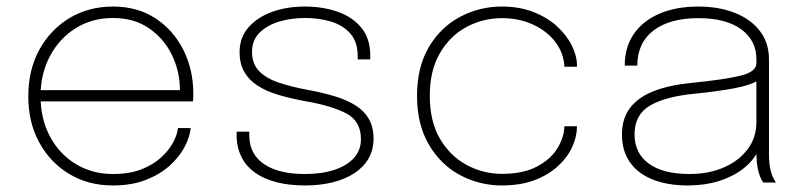

<svg xmlns="http://www.w3.org/2000/svg" viewBox="-20 -558 2450 587"><path d="M90 -248V-282.5H539.5L530 -273.5Q530 -276.5 530 -278.5Q530 -280.5 530 -282.5Q530 -340 505.5 -390.2Q481 -440.5 435.2 -471.8Q389.5 -503 325.5 -503Q261 -503 211 -471.5Q161 -440 132.5 -386Q104 -332 104 -264.5Q104 -195 132.5 -141.2Q161 -87.5 211.2 -56.8Q261.5 -26 325.5 -26Q375.5 -26 412 -40.2Q448.5 -54.5 472.5 -76.5Q496.5 -98.5 509.2 -122.5Q522 -146.5 524 -166.5H563Q560.5 -139.5 544.5 -109Q528.5 -78.5 499 -51.8Q469.5 -25 426 -8Q382.5 9 325 9Q250.5 9 192.2 -25.8Q134 -60.5 100.2 -122Q66.5 -183.5 66.5 -263.5Q66.5 -344 100.2 -405.8Q134 -467.5 192.5 -502.8Q251 -538 325.5 -538Q400.5 -538 455.5 -501.8Q510.5 -465.5 540.8 -405Q571 -344.5 571 -271.5Q571 -266.5 570.8 -259Q570.5 -251.5 570 -248Z M912.5 9Q864 9 826 -0.8Q788 -10.5 761.2 -29Q734.5 -47.5 720 -74.5Q705.5 -101.5 703.5 -135.5Q703.5 -140.5 703.5 -146Q703.5 -151.5 703.5 -155.5H742Q742 -151.5 742 -146.5Q742 -141.5 742.5 -136.5Q745 -84 789.2 -55Q833.5 -26 912.5 -26Q964 -26 1002.5 -38.8Q1041 -51.5 1062.2 -75.2Q1083.5 -99 1083.5 -132.5Q1083.5 -187.5 1038.8 -211.2Q994 -235 909 -249.5Q866.5 -257.5 830.2 -268.2Q794 -279 767.8 -296Q741.5 -313 727 -338Q712.5 -363 712.5 -398.5Q712.5 -443.5 739.8 -474.5Q767 -505.5 812.2 -521.8Q857.5 -538 911.5 -538Q966.5 -538 1012 -522.2Q1057.5 -506.5 1084.8 -473.2Q1112 -440 1112 -388Q1112 -385.5 1112 -382.2Q1112 -379 1112 -376.5H1073.5Q1073.5 -379 1073.5 -381.8Q1073.5 -384.5 1073.5 -387Q1073.5 -430 1051 -455.5Q1028.5 -481 992 -492Q955.5 -503 913 -503Q870.5 -503 833.5 -492Q796.5 -481 773.5 -458Q750.5 -435 750.5 -399.5Q750.5 -363 772 -340.8Q793.5 -318.5 832 -305.5Q870.5 -292.5 922 -283Q968.5 -274.5 1005.5 -263Q1042.5 -251.5 1068.5 -234.8Q1094.5 -218 1108.2 -193.5Q1122 -169 1122 -134Q1122 -99.5 1106.5 -73Q1091 -46.5 1063 -28.2Q1035 -10 996.8 -0.5Q958.5 9 912.5 9Z M1514.5 9Q1445.5 9 1386 -23Q1326.5 -55 1290.8 -116.5Q1255 -178 1255 -265Q1255 -352.5 1290.8 -413.5Q1326.5 -474.5 1386 -506.2Q1445.5 -538 1514.5 -538Q1568.5 -538 1611 -521.2Q1653.5 -504.5 1683 -477.5Q1712.5 -450.5 1728.2 -418.8Q1744 -387 1744 -357.5Q1744 -357 1744 -356Q1744 -355 1744 -354H1705.5Q1705.5 -356.5 1705.2 -359.8Q1705 -363 1704.5 -366Q1699 -405 1673 -435.8Q1647 -466.5 1606 -484.5Q1565 -502.5 1514.5 -502.5Q1457 -502.5 1406.8 -475.8Q1356.5 -449 1325.2 -396Q1294 -343 1294 -265Q1294 -187 1325 -134Q1356 -81 1406.5 -53.8Q1457 -26.5 1514.5 -26.5Q1579 -26.5 1621 -48.5Q1663 -70.5 1683.8 -104Q1704.5 -137.5 1705.5 -172H1744Q1744 -140.5 1729.5 -108.8Q1715 -77 1686 -50.2Q1657 -23.5 1614.2 -7.2Q1571.5 9 1514.5 9Z M2083.5 9Q2021 9 1975.8 -9Q1930.5 -27 1906 -61.8Q1881.5 -96.5 1881.5 -146.5Q1881.5 -196 1906.5 -228.5Q1931.5 -261 1979 -279.5Q2026.5 -298 2093.5 -304.5Q2198.5 -315 2245.5 -327Q2292.5 -339 2292.5 -364.5Q2292.5 -368 2292.5 -371.2Q2292.5 -374.5 2292.5 -377.5Q2292.5 -434.5 2246 -468.5Q2199.5 -502.5 2115 -502.5Q2027.5 -502.5 1978 -464.8Q1928.5 -427 1928.5 -357.5H1890Q1890 -414 1917.8 -454.2Q1945.5 -494.5 1996.2 -516.2Q2047 -538 2115 -538Q2177 -538 2225.8 -519Q2274.5 -500 2302.8 -463.8Q2331 -427.5 2331 -376Q2331 -366 2331 -355.5Q2331 -345 2331 -335V-88Q2331 -72 2332.5 -57.2Q2334 -42.5 2337.5 -31.5Q2341.5 -18.5 2345.8 -10.8Q2350 -3 2352.5 0H2314Q2311.5 -2 2307.5 -9.8Q2303.5 -17.5 2300 -29.5Q2295.5 -44 2294 -60.2Q2292.5 -76.5 2292.5 -103.5L2298.5 -98Q2283 -66 2251.5 -41.8Q2220 -17.5 2177 -4.2Q2134 9 2083.5 9ZM2089 -26Q2145.5 -26 2191.5 -45.5Q2237.5 -65 2265 -100.8Q2292.5 -136.5 2292.5 -184.5V-328L2300 -313.5Q2274.5 -297 2221.8 -287.5Q2169 -278 2104 -271.5Q2014.5 -263 1967.2 -235.2Q1920 -207.5 1920 -147.5Q1920 -89.5 1963.5 -57.8Q2007 -26 2089 -26Z"/></svg>

Font: Epilogue ExtraLight
Style: Regular
Weight: 250
Designer: Tyler Finck
Foundry: Etcetera Type Co
Version: Version 2.112